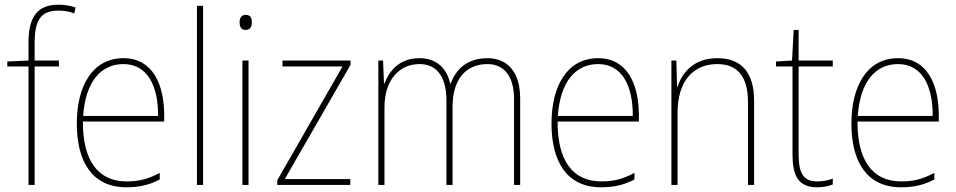

<svg xmlns="http://www.w3.org/2000/svg" viewBox="-20 -785 4060 815"><path d="M230 -503V-528H127V-601C127 -701 154 -740 228 -740C249 -740 274 -737 295 -728L301 -753C280 -760 258 -765 228 -765C136 -765 101 -710 101 -604V-528L11 -524V-503H101V0H127V-503Z M504 -538C370 -538 306 -416 306 -261C306 -100 370 10 517 10C573 10 616 -1 658 -23V-51C606 -24 570 -15 517 -15C395 -15 331 -105 332 -269H677V-295C677 -427 628 -538 504 -538ZM504 -513C606 -513 652 -420 651 -293H333C343 -438 408 -513 504 -513Z M842 0V-760H816V0Z M1023 -722C1003 -722 997 -706 997 -690C997 -673 1003 -658 1022 -658C1043 -658 1049 -672 1049 -690C1049 -706 1045 -722 1023 -722ZM1035 -528H1009V0H1035Z M1467 0V-25H1189L1468 -510V-528H1179V-503H1434L1157 -20V0Z M2049 -538C1965 -538 1916 -493 1893 -430H1891C1877 -495 1833 -538 1761 -538C1669 -538 1631 -478 1612 -431H1610L1606 -528H1586V0H1612V-329C1612 -445 1674 -513 1761 -513C1825 -513 1875 -471 1875 -358V0H1901V-331C1901 -454 1962 -513 2049 -513C2113 -513 2162 -470 2162 -364V0H2188V-366C2188 -484 2131 -538 2049 -538Z M2519 -538C2385 -538 2321 -416 2321 -261C2321 -100 2385 10 2532 10C2588 10 2631 -1 2673 -23V-51C2621 -24 2585 -15 2532 -15C2410 -15 2346 -105 2347 -269H2692V-295C2692 -427 2643 -538 2519 -538ZM2519 -513C2621 -513 2667 -420 2666 -293H2348C2358 -438 2423 -513 2519 -513Z M3025 -538C2925 -538 2875 -477 2856 -416H2854L2851 -528H2830V0H2856V-305C2856 -446 2927 -513 3025 -513C3106 -513 3155 -465 3155 -352V0H3181V-357C3181 -481 3124 -538 3025 -538Z M3448 -15C3387 -15 3370 -55 3370 -130V-503H3515V-528H3370V-658H3349L3342 -528L3274 -524V-503H3344V-130C3344 -42 3367 10 3448 10C3477 10 3496 5 3515 -2V-27C3497 -20 3475 -15 3448 -15Z M3792 -538C3658 -538 3594 -416 3594 -261C3594 -100 3658 10 3805 10C3861 10 3904 -1 3946 -23V-51C3894 -24 3858 -15 3805 -15C3683 -15 3619 -105 3620 -269H3965V-295C3965 -427 3916 -538 3792 -538ZM3792 -513C3894 -513 3940 -420 3939 -293H3621C3631 -438 3696 -513 3792 -513Z"/></svg>

Font: Noto Sans Thai Looped SemiCondensed Thin
Style: Regular
Weight: 100
Width: 4
Designer: Sasikarn Vongin, Ben Mitchell
Foundry: The Fontpad Ltd
Version: Version 1.001